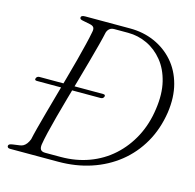

<svg xmlns="http://www.w3.org/2000/svg" viewBox="-103 -806 927 912"><g transform="rotate(15 360.5 -350.0)"><path d="M54.5 -355Q56 -360 60.2 -363Q64.5 -366 71 -366H383.5Q390.5 -366 392.5 -363Q394.5 -360 393 -355Q391 -350 387 -347.2Q383 -344.5 376 -344.5H63.5Q57 -344.5 54.8 -347.2Q52.5 -350 54.5 -355ZM10 -10.5Q10 -16 15 -19Q20 -22 31.5 -23.5L64 -28Q73.5 -29 81.5 -33.5Q89.5 -38 96.5 -47Q103.5 -56 109 -70Q113.5 -92 122.8 -127.5Q132 -163 144.2 -207Q156.5 -251 170 -299.8Q183.5 -348.5 197.2 -397.5Q211 -446.5 222.8 -491.5Q234.5 -536.5 243.5 -573.5Q252.5 -610.5 257 -635Q261 -651.5 256.2 -659.5Q251.5 -667.5 236 -670.5L206 -676.5Q194 -678.5 189.8 -681Q185.5 -683.5 185.5 -689Q185.5 -694.5 190.5 -697.2Q195.5 -700 206.5 -700H427Q492 -700 547.2 -675.8Q602.5 -651.5 641.5 -607Q680.5 -562.5 697.2 -500Q714 -437.5 703 -361Q690 -276.5 651.8 -209.8Q613.5 -143 555 -96.2Q496.5 -49.5 422 -24.8Q347.5 0 260.5 0H24.5Q16.5 0 13.2 -3Q10 -6 10 -10.5ZM266 -25Q341 -25 405.2 -48.8Q469.5 -72.5 519.2 -117.2Q569 -162 601.5 -224Q634 -286 644.5 -362.5Q655.5 -438 641.2 -496.5Q627 -555 594.2 -595.2Q561.5 -635.5 517 -656.5Q472.5 -677.5 423 -677.5H355Q341 -677.5 332.2 -670.5Q323.5 -663.5 319.5 -651Q314.5 -626.5 304.5 -588.5Q294.5 -550.5 281.5 -503.2Q268.5 -456 253.8 -404.2Q239 -352.5 224.5 -301Q210 -249.5 197.5 -203Q185 -156.5 176.2 -119.2Q167.5 -82 164 -59.5Q161.5 -42 167.5 -33.5Q173.5 -25 190.5 -25Z"/></g></svg>

Font: Fraunces ExtraLight
Style: Italic
Weight: 250
Italic angle: -16°
Version: Version 1.000;[b76b70a41]